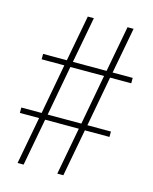

<svg xmlns="http://www.w3.org/2000/svg" viewBox="-109 -787 683 859"><g transform="rotate(15 232.5 -357.0)"><path d="M56 0 97 -219H8V-244H102L145 -476H40V-501H150L190 -714H218L178 -501H334L374 -714H402L362 -501H455V-476H357L314 -244H423V-219H309L268 0H240L281 -219H125L84 0ZM130 -244H286L329 -476H173Z"/></g></svg>

Font: Noto Serif Armenian Condensed Thin
Style: Regular
Weight: 100
Width: 3
Designer: Monotype Design Team
Foundry: Monotype Imaging Inc.
Version: Version 2.008; ttfautohint (v1.8.4.7-5d5b)